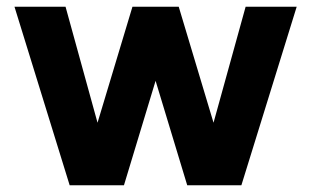

<svg xmlns="http://www.w3.org/2000/svg" viewBox="-20 -550 924 570"><path d="M348 0H186.8L23 -530H174.6L281.2 -143.4L257 -144L373.2 -530H510.6L626.4 -144L602.2 -143.4L709.2 -530H860.8L696.6 0H535.8L426 -362.6H457.8Z"/></svg>

Font: Be Vietnam Pro Variable Thin
Style: Regular
Weight: 100
Designer: Lam Bao, Tony Le, Vietanh Nguyen
Foundry: Yellow Type Foundry
Version: Version 1.002